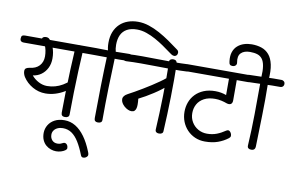

<svg xmlns="http://www.w3.org/2000/svg" viewBox="-178 -1376 3115 2042"><g transform="rotate(10 1379.5 -355.0)"><path d="M315 -195Q241 -195 176 -232Q111 -269 72 -329Q53 -361 53 -391Q53 -413 67 -422Q81 -431 101 -434Q171 -441 207.5 -481Q244 -521 244 -582Q244 -615 237.5 -647Q231 -679 218.5 -705.5Q206 -732 188 -748Q180 -758 180 -763Q180 -774 192 -780.5Q204 -787 220 -787Q231 -787 240 -784Q249 -781 256 -774Q286 -745 306 -692.5Q326 -640 326 -574Q326 -516 303 -470Q280 -424 240.5 -395.5Q201 -367 151 -361Q182 -323 227 -299.5Q272 -276 319 -276Q363 -276 405 -287.5Q447 -299 486 -322Q525 -345 558 -376Q570 -386 579 -386Q592 -386 600.5 -375.5Q609 -365 609 -348Q609 -338 605.5 -328.5Q602 -319 594 -311Q562 -281 517.5 -254Q473 -227 421 -211Q369 -195 315 -195ZM564 16Q544 16 533.5 6.5Q523 -3 523 -24Q524 -147 526.5 -262Q529 -377 534 -492Q539 -607 546 -730Q547 -747 558 -756Q569 -765 588 -765Q612 -765 622 -755Q632 -745 632 -726Q625 -603 620 -488Q615 -373 612.5 -258Q610 -143 609 -20Q609 -2 597 7Q585 16 564 16ZM-5 -688Q-24 -688 -34.5 -697Q-45 -706 -44 -728Q-43 -751 -32.5 -757.5Q-22 -764 -3 -764H770Q788 -764 798 -756Q808 -748 807 -726Q806 -703 796 -695.5Q786 -688 768 -688Z M829 407Q811 407 803 386Q771 304 736.5 248.5Q702 193 660.5 164.5Q619 136 565 136Q533 136 508 147.5Q483 159 469 179Q455 199 455 224Q455 261 476.5 284.5Q498 308 534 308Q555 308 568.5 302.5Q582 297 591.5 292Q601 287 609 287Q618 287 627 293Q636 299 641.5 310.5Q647 322 647 338Q647 351 630 363Q613 375 587.5 383Q562 391 534 391Q506 391 477 381Q448 371 424 350.5Q400 330 385.5 298Q371 266 371 221Q372 174 395.5 135Q419 96 462.5 73Q506 50 567 50Q632 50 687 83.5Q742 117 788 180.5Q834 244 870 335Q871 337 873 342.5Q875 348 877 355Q879 362 879 370Q879 378 872 387Q865 396 854 401.5Q843 407 829 407Z M935 -705Q919 -705 909 -715.5Q899 -726 896 -741Q890 -767 886.5 -791Q883 -815 883 -843Q883 -910 903.5 -961Q924 -1012 961 -1047Q998 -1082 1048 -1099.5Q1098 -1117 1156 -1117Q1215 -1117 1274.5 -1097.5Q1334 -1078 1392 -1046Q1450 -1014 1504.5 -976.5Q1559 -939 1608 -902Q1624 -892 1627.5 -882.5Q1631 -873 1631 -865Q1631 -848 1620.5 -837Q1610 -826 1596 -826Q1580 -826 1563.5 -837Q1547 -848 1523 -866Q1495 -887 1453.5 -915.5Q1412 -944 1363.5 -971Q1315 -998 1263 -1016Q1211 -1034 1160 -1034Q1094 -1034 1051 -1010Q1008 -986 987.5 -942Q967 -898 967 -836Q967 -814 969.5 -796Q972 -778 977 -758Q977 -757 977 -755Q977 -753 977 -751Q977 -732 965 -718.5Q953 -705 935 -705ZM919 12Q900 12 889.5 3Q879 -6 879 -28Q880 -204 883.5 -375.5Q887 -547 894 -722Q895 -739 906 -748Q917 -757 936 -757Q979 -757 979 -719Q972 -544 967.5 -372Q963 -200 963 -24Q963 -5 951.5 3.5Q940 12 919 12ZM758 -688Q740 -689 729 -697.5Q718 -706 719 -728Q720 -751 731.5 -758.5Q743 -766 760 -764Q939 -758 1118 -764Q1135 -766 1145.5 -757.5Q1156 -749 1155 -726Q1154 -704 1143.5 -696.5Q1133 -689 1116 -688Q1027 -685 937 -686.5Q847 -688 758 -688Z M1249 -168Q1232 -168 1211.5 -177Q1191 -186 1172.5 -202Q1154 -218 1142.5 -237.5Q1131 -257 1131 -278Q1131 -297 1143.5 -312.5Q1156 -328 1181 -341Q1210 -356 1248.5 -378Q1287 -400 1330.5 -426Q1374 -452 1416.5 -479.5Q1459 -507 1496 -533Q1533 -559 1559 -581Q1565 -587 1573 -587Q1582 -587 1591.5 -581.5Q1601 -576 1607 -567Q1613 -558 1613 -547Q1613 -534 1605 -523.5Q1597 -513 1589 -505Q1563 -480 1527.5 -453Q1492 -426 1452.5 -400.5Q1413 -375 1373.5 -352Q1334 -329 1299 -312Q1301 -296 1302 -279.5Q1303 -263 1303 -248Q1303 -226 1298.5 -208Q1294 -190 1282.5 -179Q1271 -168 1249 -168ZM1579 15Q1560 15 1549 6Q1538 -3 1539 -24Q1544 -110 1547.5 -203.5Q1551 -297 1553 -392Q1555 -487 1555 -579Q1555 -671 1552 -753Q1551 -772 1564 -780.5Q1577 -789 1594 -789Q1613 -789 1624 -779Q1635 -769 1636 -752Q1639 -670 1639 -578Q1639 -486 1637 -390.5Q1635 -295 1631.5 -201Q1628 -107 1623 -20Q1623 -2 1611 6.5Q1599 15 1579 15ZM1759 -686Q1684 -682 1600.5 -682.5Q1517 -683 1430.5 -684.5Q1344 -686 1261 -686Q1178 -686 1104 -682Q1086 -681 1076.5 -689Q1067 -697 1067 -719Q1067 -742 1077 -750Q1087 -758 1105 -759Q1179 -764 1262.5 -763.5Q1346 -763 1432.5 -761.5Q1519 -760 1602.5 -760Q1686 -760 1760 -764Q1778 -765 1787.5 -756.5Q1797 -748 1797 -726Q1797 -703 1787 -695Q1777 -687 1759 -686Z M2075 14Q2016 14 1967 -7.5Q1918 -29 1882 -67Q1846 -105 1826.5 -154.5Q1807 -204 1807 -261Q1807 -315 1825 -364Q1843 -413 1879.5 -451Q1916 -489 1969.5 -511Q2023 -533 2094 -533Q2125 -533 2155.5 -527.5Q2186 -522 2212 -512Q2212 -561 2212 -614Q2212 -667 2212 -716Q2212 -733 2224.5 -741.5Q2237 -750 2254 -750Q2271 -750 2283.5 -742Q2296 -734 2296 -717Q2296 -656 2296 -594Q2296 -532 2296 -470Q2296 -439 2279 -428Q2262 -417 2232 -427Q2206 -437 2172.5 -444.5Q2139 -452 2105 -452Q2034 -452 1986 -426Q1938 -400 1914.5 -357Q1891 -314 1891 -261Q1891 -208 1916.5 -165Q1942 -122 1985.5 -97Q2029 -72 2082 -72Q2139 -72 2186 -90Q2233 -108 2278 -139Q2283 -142 2288.5 -144.5Q2294 -147 2299 -147Q2309 -147 2318 -139Q2327 -131 2332.5 -119Q2338 -107 2338 -95Q2338 -85 2334.5 -80Q2331 -75 2323 -67Q2274 -29 2214 -7.5Q2154 14 2075 14ZM1748 -688Q1729 -688 1718.5 -697Q1708 -706 1709 -728Q1710 -751 1720.5 -757.5Q1731 -764 1750 -764H2421Q2440 -764 2449.5 -756.5Q2459 -749 2458 -726Q2457 -703 2447.5 -695.5Q2438 -688 2419 -688Z M2590 -708Q2571 -708 2559 -724Q2547 -740 2548 -761Q2553 -836 2545 -884.5Q2537 -933 2516.5 -960Q2496 -987 2463 -997.5Q2430 -1008 2384 -1008Q2320 -1008 2287 -975Q2254 -942 2267 -873Q2270 -859 2264 -848.5Q2258 -838 2247.5 -833Q2237 -828 2224 -828Q2205 -828 2196 -838Q2187 -848 2185 -873Q2178 -930 2192 -971.5Q2206 -1013 2236 -1039.5Q2266 -1066 2305.5 -1078.5Q2345 -1091 2388 -1091Q2446 -1091 2494 -1075Q2542 -1059 2575.5 -1020Q2609 -981 2623.5 -914Q2638 -847 2629 -745Q2627 -729 2616.5 -718.5Q2606 -708 2590 -708ZM2575 14Q2556 14 2544.5 5Q2533 -4 2534 -25Q2544 -190 2546 -364Q2548 -538 2548 -706Q2548 -723 2553 -732Q2558 -741 2567 -744.5Q2576 -748 2587 -748Q2600 -748 2609 -744.5Q2618 -741 2623.5 -731Q2629 -721 2629 -700Q2632 -536 2627.5 -364.5Q2623 -193 2619 -32Q2619 -20 2615.5 -9.5Q2612 1 2602.5 7.5Q2593 14 2575 14ZM2414 -689Q2399 -689 2387.5 -699.5Q2376 -710 2376 -728Q2376 -744 2386.5 -754.5Q2397 -765 2413 -766Q2501 -767 2589.5 -770.5Q2678 -774 2766 -773Q2780 -773 2791.5 -762.5Q2803 -752 2803 -735Q2803 -719 2792.5 -708Q2782 -697 2766 -697Q2678 -698 2590 -694Q2502 -690 2414 -689Z"/></g></svg>

Font: Playpen Sans Deva
Style: Regular
Weight: 400
Designer: Pooja Saxena, Gunjan Panchal, Laura Meseguer, Veronika Burian, José Scaglione
Foundry: TypeTogether
Version: Version 2.000